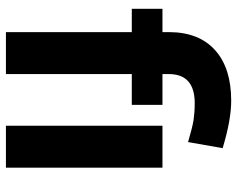

<svg xmlns="http://www.w3.org/2000/svg" viewBox="-96 -704 800 648"><g transform="rotate(90 304.0 -380.0)"><path d="M230 0V-424.8H334V-528.3H230V-549.8C230 -607.9 262.7 -637.2 328.6 -637.2C348.6 -637.2 367.7 -635.7 385.3 -633.3C402.8 -630.4 427.7 -624 459.5 -614.7L480 -731.4C417 -750.5 363.8 -760.3 319.8 -760.3C246.6 -760.3 189.9 -742.2 149.9 -706.5C109.4 -670.4 88.9 -619.1 88.4 -552.7V-528.3H9.8V-424.8H88.4V0ZM545.9 -528.3H404.3V0H545.9Z"/></g></svg>

Font: Roboto
Style: Bold
Weight: 700
Designer: Google
Version: Version 2.137; 2017